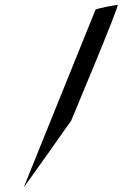

<svg xmlns="http://www.w3.org/2000/svg" viewBox="-55 -782 623 870"><g transform="rotate(-5 256.5 -346.5)"><path d="M18 46C14 54 258 -235 258 -235C261 -242 524 -739 513 -739C503 -739 416 -732 411 -725Z"/></g></svg>

Font: Ampere
Style: SCCndIta
Weight: 400
Version: Version 1